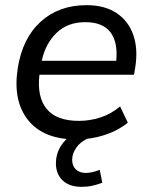

<svg xmlns="http://www.w3.org/2000/svg" viewBox="-20 -532 585 745"><path d="M276 9Q149 9 89 -66Q29 -141 49 -268Q67 -383 137.5 -447.5Q208 -512 316 -512Q386 -512 432 -481.5Q478 -451 497 -397Q516 -343 505 -272L500 -242H133Q123 -156 161 -109.5Q199 -63 286 -63Q328 -63 369 -76Q410 -89 446 -119L476 -56Q436 -24 384 -7.5Q332 9 276 9ZM311 -446Q242 -446 199 -404Q156 -362 142 -296H431Q438 -369 408 -407.5Q378 -446 311 -446ZM297 193Q249 193 223 168Q197 143 197 102Q197 55 228 18.5Q259 -18 306 -37L332 0Q295 15 277.5 39Q260 63 260 88Q260 111 274 125Q288 139 313 139Q336 139 367 127L377 177Q359 184 339 188.5Q319 193 297 193Z"/></svg>

Font: Mulish Medium
Style: Italic
Weight: 500
Italic angle: -9°
Designer: Vernon Adams
Foundry: Vernon Adams
Version: Version 3.603; ttfautohint (v1.8.3)